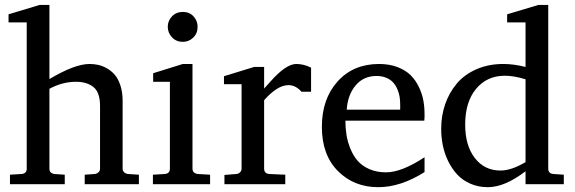

<svg xmlns="http://www.w3.org/2000/svg" viewBox="-20 -757 2363 789"><path d="M183.1 -432.1Q287.1 -494.1 348.1 -494.1Q366.7 -494.1 384.3 -490.2Q401.9 -486.3 420.4 -475.6Q439 -464.8 452.6 -448.5Q466.3 -432.1 475.1 -404.8Q483.9 -377.4 483.9 -342.8V-64Q483.9 -54.7 490.5 -48.8Q497.1 -43 505.9 -42L550.8 -39.1V0H328.1V-39.1L369.1 -42Q377.9 -43 384.5 -48.8Q391.1 -54.7 391.1 -64V-321.8Q391.1 -377 364.5 -398.9Q337.9 -420.9 292 -420.9Q236.3 -420.9 183.1 -392.1V-64Q183.1 -52.7 189.7 -47.6Q196.3 -42.5 203.1 -42L246.1 -39.1V0H21V-39.1L68.8 -42Q89.8 -43.9 89.8 -64V-665H15.1V-698.2L143.1 -736.8H183.1Z M608.4 0V-39.1L657.2 -42Q678.2 -43.9 678.2 -64V-420.9H609.4V-456.1L731.4 -494.1H771V-64Q771 -45.4 792 -42L843.3 -39.1V0ZM669.4 -647Q669.4 -671.4 686.8 -689.7Q704.1 -708 731.4 -708Q758.3 -708 775.1 -689.9Q792 -671.9 792 -647Q792 -619.6 773.9 -602.3Q755.9 -585 731.4 -585Q704.6 -585 687 -603.5Q669.4 -622.1 669.4 -647Z M1197.3 -494.1Q1228.5 -494.1 1258.3 -479V-379.9H1219.2Q1194.8 -407.2 1165.5 -407.2Q1120.1 -407.2 1065.4 -345.2V-64Q1065.4 -43.9 1086.4 -42L1152.3 -39.1V0H902.3V-38.1L951.7 -42Q962.4 -43.5 967.5 -50Q972.7 -56.6 972.7 -64V-411.1H900.4V-443.8L1024.4 -481.9H1065.4V-393.1L1091.3 -421.9Q1155.3 -494.1 1197.3 -494.1Z M1399.4 -261.2Q1399.4 -231 1403.8 -202.9Q1408.2 -174.8 1419.9 -146Q1431.6 -117.2 1449.7 -96.2Q1467.8 -75.2 1497.8 -62Q1527.8 -48.8 1566.4 -48.8Q1630.4 -48.8 1724.6 -110.8V-49.8Q1626 12.2 1534.7 12.2Q1434.6 12.2 1368.7 -54Q1302.7 -120.1 1302.7 -235.8Q1302.7 -350.6 1367.4 -422.4Q1432.1 -494.1 1537.6 -494.1Q1580.6 -494.1 1614.3 -481Q1647.9 -467.8 1668.2 -447.3Q1688.5 -426.8 1701.7 -398.9Q1714.8 -371.1 1719.7 -344.2Q1724.6 -317.4 1724.6 -289.1V-275.9Q1724.6 -270 1723.6 -261.2ZM1624.5 -328.1Q1624.5 -344.2 1622.1 -359.6Q1619.6 -375 1612.8 -390.9Q1606 -406.7 1595.2 -418.5Q1584.5 -430.2 1567.1 -437.5Q1549.8 -444.8 1527.3 -444.8Q1473.6 -444.8 1441.2 -405.8Q1408.7 -366.7 1404.8 -306.2H1624.5Z M1891.6 -245.1Q1891.6 -158.7 1931.4 -107.4Q1971.2 -56.2 2036.6 -56.2Q2081.5 -56.2 2139.6 -90.8V-431.2Q2091.8 -445.8 2054.7 -445.8Q1981 -445.8 1936.3 -391.8Q1891.6 -337.9 1891.6 -245.1ZM1793 -228Q1793 -281.2 1809.3 -328.6Q1825.7 -376 1856.7 -413.1Q1887.7 -450.2 1937.3 -472.2Q1986.8 -494.1 2047.9 -494.1Q2091.3 -494.1 2139.6 -481.9V-665H2064V-698.2L2192.9 -736.8H2232.9V-64Q2232.9 -43.9 2253.9 -42L2296.9 -39.1V0H2139.6V-53.2Q2054.2 12.2 1984.9 12.2Q1945.8 12.2 1913.3 -2Q1880.9 -16.1 1859.1 -39.6Q1837.4 -63 1822 -94.2Q1806.6 -125.5 1799.8 -159.2Q1793 -192.9 1793 -228Z"/></svg>

Font: TAML ThiruValluvar
Style: Regular
Weight: 400
Version: Version 0.271; dev 7ad24fM